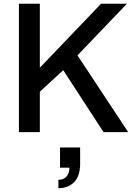

<svg xmlns="http://www.w3.org/2000/svg" viewBox="-20 -706 717 1026"><path d="M81.1 0V-686H192.9V-344.2L520 -686H658.2L394 -410.2L665 0H533.2L317.9 -331.1L192.9 -215.8V0ZM292 299.8V254.9Q320.8 254.9 335.9 236.8Q351.1 218.8 351.1 189.9H300.8V82H408.2V168Q408.2 234.9 376.2 267.3Q344.2 299.8 292 299.8Z"/></svg>

Font: Archivo Medium
Style: Regular
Weight: 500
Designer: Hector Gatti
Foundry: Omnibus-Type
Version: Version 2.001